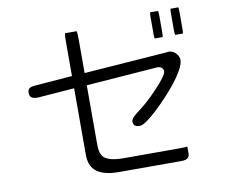

<svg xmlns="http://www.w3.org/2000/svg" viewBox="-84 -878 1168 995"><g transform="rotate(-10 500.0 -380.5)"><path d="M766.1 -773.9Q764.2 -766.6 764.2 -749V-661.1Q764.2 -644.5 766.1 -636.2H808.1Q810.1 -643.6 810.1 -661.1V-749Q810.1 -765.6 808.1 -773.9ZM914.6 -636.2Q916.5 -643.6 916.5 -661.1V-749Q916.5 -765.6 914.6 -773.9H873.5Q871.6 -764.6 871.6 -749V-661.1Q871.6 -644.5 873.5 -636.2ZM313 -743.7Q310.1 -731.9 310.1 -700.2V-519L111.8 -503.4Q89.8 -502 80.6 -493.2Q73.7 -485.8 73.7 -472.7Q73.7 -457 81.5 -449.2Q90.8 -439.9 113.3 -439.9H118.7L310.1 -454.6V-112.3V-111.8Q310.1 -107.4 310.1 -103.5Q310.1 -52.2 337.9 -23.9Q375 13.2 462.4 13.2Q465.8 13.2 469.7 13.2H793Q817.9 13.2 827.6 2.9Q835.4 -4.4 835.4 -19.5V-55.2Q819.8 -53.2 793 -53.2H502.9Q461.4 -53.2 436.5 -59.6Q408.7 -66.9 397.5 -78.6Q377.4 -98.1 377.4 -147.5V-458.5L754.9 -486.8H758.8Q771.5 -484.4 778.1 -477.8Q784.7 -471.2 784.7 -460.9Q784.7 -450.2 771 -430.7Q757.3 -411.1 725.6 -377Q668.9 -315.4 606 -270Q587.4 -255.4 581.1 -244.1Q577.6 -237.8 577.6 -234.4Q577.6 -231 577.9 -229Q578.1 -227.1 578.4 -225.1Q578.6 -223.1 579.1 -221.7Q579.6 -220.2 580.1 -218.8Q580.6 -217.3 581.5 -215.8Q588.4 -203.6 612.3 -203.6Q625 -203.6 647.9 -219.2Q690.9 -248 764.2 -325.7Q828.1 -394.5 856.4 -443.4Q878.4 -480 878.4 -503.9Q878.4 -523.4 860.8 -541Q846.2 -556.2 825.7 -556.2L805.7 -554.2L377.4 -522.9V-700.2Q377.4 -731.9 374.5 -743.7Z"/></g></svg>

Font: YuPearl-ExtraLight
Style: ExtraLight
Weight: 200
Designer: Max Yao
Foundry: Max-Everyday
Version: Version 1.011; ttfautohint (v1.8.3)